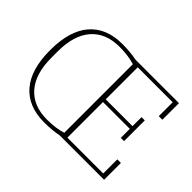

<svg xmlns="http://www.w3.org/2000/svg" viewBox="-142 -974 1251 1251"><g transform="rotate(45 483.5 -349.0)"><path d="M366 12Q219 12 140 -79.5Q61 -171 61 -349Q61 -527 140 -618.5Q219 -710 366 -710Q407 -710 441 -706.5Q475 -703 498 -698H899V-545H866V-673H544V-378H791V-461H821V-270H791V-353H544V-25H874V-155H907V0H498Q475 5 441 8.5Q407 12 366 12ZM366 -14Q411 -14 446.5 -19.5Q482 -25 507 -33V-665Q482 -673 446.5 -678.5Q411 -684 366 -684Q240 -684 171 -605.5Q102 -527 102 -378V-320Q102 -171 171 -92.5Q240 -14 366 -14Z"/></g></svg>

Font: IBM Plex Serif ExtLt
Style: Regular
Weight: 200
Designer: Mike Abbink, Paul van der Laan, Pieter van Rosmalen
Foundry: Bold Monday
Version: Version 3.001